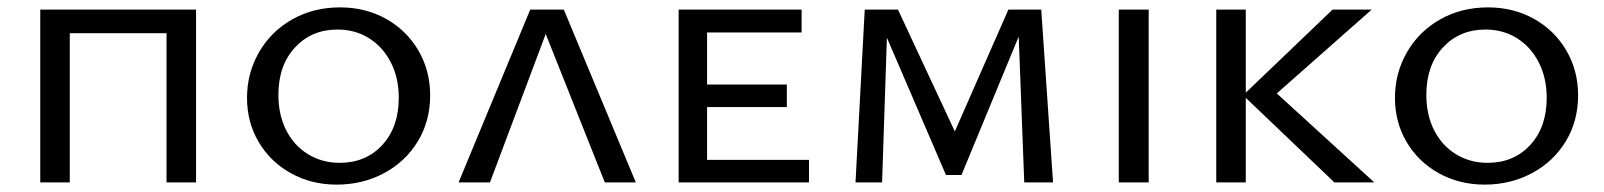

<svg xmlns="http://www.w3.org/2000/svg" viewBox="-20 -494 4344 520"><path d="M511 0H431V-404H169V0H89V-468H511Z M649 -229Q649 -296 681.5 -352.5Q714 -409 771.5 -441.5Q829 -474 901 -474Q970 -474 1025.5 -443Q1081 -412 1113 -357.5Q1145 -303 1145 -236Q1145 -166 1111.5 -111Q1078 -56 1020 -25Q962 6 892 6Q823 6 767.5 -25Q712 -56 680.5 -109.5Q649 -163 649 -229ZM1060 -229Q1060 -283 1038.5 -325Q1017 -367 979.5 -390.5Q942 -414 894 -414Q824 -414 779 -365.5Q734 -317 734 -237Q734 -183 755 -141.5Q776 -100 814 -76.5Q852 -53 900 -53Q971 -53 1015.5 -101.5Q1060 -150 1060 -229Z M1618 0 1458 -402 1307 0H1222L1416 -468H1507L1702 0Z M2171 -61V0H1818V-468H2151V-406H1895V-265H2111V-204H1895V-61Z M2754 0 2739 -395 2584 -20H2542L2382 -392L2369 0H2297L2322 -468H2412L2566 -138L2711 -468H2800L2832 0Z M3010 -468H3091V0H3010Z M3594 0 3354 -229V0H3274V-468H3354V-243L3589 -468H3695L3438 -241L3702 0Z M3758 -229Q3758 -296 3790.5 -352.5Q3823 -409 3880.5 -441.5Q3938 -474 4010 -474Q4079 -474 4134.5 -443Q4190 -412 4222 -357.5Q4254 -303 4254 -236Q4254 -166 4220.5 -111Q4187 -56 4129 -25Q4071 6 4001 6Q3932 6 3876.5 -25Q3821 -56 3789.5 -109.5Q3758 -163 3758 -229ZM4169 -229Q4169 -283 4147.5 -325Q4126 -367 4088.5 -390.5Q4051 -414 4003 -414Q3933 -414 3888 -365.5Q3843 -317 3843 -237Q3843 -183 3864 -141.5Q3885 -100 3923 -76.5Q3961 -53 4009 -53Q4080 -53 4124.5 -101.5Q4169 -150 4169 -229Z"/></svg>

Font: Ysabeau SC Medium
Style: Regular
Weight: 500
Designer: Christian Thalmann (Catharsis Fonts)
Version: Version 0.003